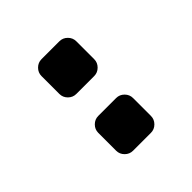

<svg xmlns="http://www.w3.org/2000/svg" viewBox="-6 -872 433 433"><g transform="rotate(45 211.0 -655.5)"><path d="M149 -600H92Q81 -600 73 -608Q65 -616 65 -627V-684Q65 -695 73 -703Q81 -711 92 -711H149Q160 -711 168 -703Q176 -695 176 -684V-627Q176 -616 168 -608Q160 -600 149 -600ZM330 -600H273Q262 -600 254 -608Q246 -616 246 -627V-684Q246 -695 254 -703Q262 -711 273 -711H330Q341 -711 349 -703Q357 -695 357 -684V-627Q357 -616 349 -608Q341 -600 330 -600Z"/></g></svg>

Font: Contemporary
Style: Regular
Weight: 400
Designer: Victor Tran
Foundry: Victor Tran
Version: Version 1.100